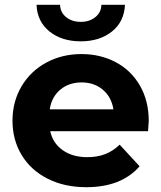

<svg xmlns="http://www.w3.org/2000/svg" viewBox="-20 -771 671 799"><path d="M596 -225H189Q200 -175 241 -146Q282 -117 343 -117Q385 -117 417.5 -129.5Q450 -142 478 -169L561 -79Q485 8 339 8Q248 8 178 -27.5Q108 -63 70 -126Q32 -189 32 -269Q32 -348 69.5 -411.5Q107 -475 172.5 -510.5Q238 -546 319 -546Q398 -546 462 -512Q526 -478 562.5 -414.5Q599 -351 599 -267Q599 -264 596 -225ZM187 -316H452Q444 -367 408 -397.5Q372 -428 320 -428Q267 -428 231 -398Q195 -368 187 -316ZM132 -751H230Q231 -719 255.5 -699.5Q280 -680 316 -680Q352 -680 376.5 -699.5Q401 -719 402 -751H500Q497 -681 446 -640Q395 -599 316 -599Q237 -599 186 -640Q135 -681 132 -751Z"/></svg>

Font: Idrija
Style: Bold
Weight: 700
Designer: Julieta Ulanovsky
Foundry: Julieta Ulanovsky
Version: Version 7.200